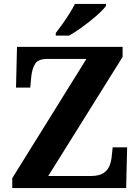

<svg xmlns="http://www.w3.org/2000/svg" viewBox="-20 -951 707 971"><path d="M42 0V-50L417 -653H220Q173 -653 157.5 -628Q142 -603 138 -562L133 -508H61L66 -714H600V-663L224 -61H440Q481 -61 503 -75.5Q525 -90 534 -113Q543 -136 545 -161L550 -206H623L618 0ZM262 -784Q277 -803 295.5 -829Q314 -855 331 -882Q348 -909 359 -931H516V-921Q507 -908 486 -888Q465 -868 437.5 -846Q410 -824 382 -804.5Q354 -785 330 -771H262Z"/></svg>

Font: Noto Serif Gurmukhi
Style: Bold
Weight: 700
Designer: Vaibhav Singh and the Monotype Design Team
Foundry: Monotype Imaging Inc.
Version: Version 2.004; ttfautohint (v1.8.4.7-5d5b)